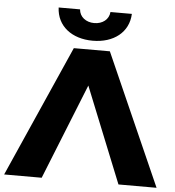

<svg xmlns="http://www.w3.org/2000/svg" viewBox="-74 -963 931 1019"><g transform="rotate(5 392.0 -454.0)"><path d="M390 -509 595 0H798L488 -700H296L-14 0H186ZM392 -748C503 -748 583 -809 587 -908H473C470 -868 436 -842 392 -842C348 -842 314 -868 311 -908H197C201 -809 281 -748 392 -748Z"/></g></svg>

Font: Montserrat-Alt1 ExtBd
Style: Regular
Weight: 800
Designer: Differentunic
Foundry: Differentunic
Version: Version 7.222